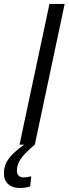

<svg xmlns="http://www.w3.org/2000/svg" viewBox="-78 -734 348 974"><path d="M21 0 172.9 -713.9H250L98.6 0ZM22 219.7Q-14.6 219.7 -36.4 200.2Q-58.1 180.7 -58.1 145Q-58.1 115.2 -45.7 90.8Q-33.2 66.4 -10 43.9Q13.2 21.5 45.4 -1L98.1 0Q73.2 21 52.5 42Q31.7 63 19.8 85Q7.8 106.9 7.8 131.3Q7.8 148.4 16.8 157.2Q25.9 166 42 166Q51.3 166 61 164.3Q70.8 162.6 80.6 160.6L75.2 211.9Q63.5 215.8 49.8 217.8Q36.1 219.7 22 219.7Z"/></svg>

Font: Open Sans SemiCondensed
Style: Italic
Weight: 400
Width: 4
Italic angle: -12°
Designer: Monotype Design Team
Foundry: Monotype Imaging Inc.
Version: Version 3.000